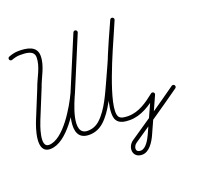

<svg xmlns="http://www.w3.org/2000/svg" viewBox="-133 -701 1094 1060"><g transform="rotate(-20 414.5 -171.0)"><path d="M31.2 -522.8C31.2 -522.8 31.2 -522.8 31.2 -522.8C47.7 -528.9 63.3 -533 81 -533C112.2 -533 163 -532.5 163 -490C163 -433.5 126.5 -382.2 108.6 -329.9C108.6 -329.9 108.7 -330 108.8 -330.2C108.8 -330.4 108.9 -330.5 108.9 -330.5C86.6 -275.9 64.2 -221.2 41.9 -166.5C41.9 -166.5 41.9 -166.5 41.9 -166.5C41.9 -166.6 41.9 -166.6 41.9 -166.6C24.9 -125.2 -24.1 12 62 12C161.3 12 257.3 -152.7 293.9 -232C293.9 -232 293.9 -232.1 294 -232.2C294 -232.3 294.1 -232.4 294.1 -232.4C337.1 -335 380.1 -437.7 423.1 -540.4C425.6 -546.5 422.7 -553.5 416.6 -556.1C410.5 -558.6 403.5 -555.7 400.9 -549.6C400.9 -549.6 400.9 -549.6 400.9 -549.6C357.9 -447 314.9 -344.3 271.9 -241.6C271.9 -241.6 272 -241.7 272 -241.8C272.1 -241.9 272.1 -242 272.1 -242C240.4 -173.4 148.2 -12 62 -12C7.3 -12 54.7 -134.7 64.1 -157.4C64.1 -157.4 64.1 -157.4 64.1 -157.5C64.1 -157.5 64.1 -157.5 64.1 -157.5C86.4 -212.1 108.8 -266.8 131.1 -321.5C131.1 -321.5 131.2 -321.6 131.2 -321.8C131.3 -322 131.4 -322.1 131.4 -322.1C150.2 -377.6 187 -429.5 187 -490C187 -549.6 127.3 -557 81 -557C60.4 -557 41.9 -552.4 22.8 -545.2C16.6 -542.9 13.4 -536 15.8 -529.8C18.1 -523.6 25 -520.4 31.2 -522.8ZM416.6 -556.1C410.5 -558.6 403.5 -555.7 400.9 -549.6C358.3 -447.3 315.6 -345 272.9 -242.6C272.9 -242.6 273 -242.7 273 -242.8C273 -242.9 273.1 -243 273.1 -243C245.7 -182.9 160.8 12 290.8 12C324.7 12 353.7 -0.3 378.7 -23C434.8 -74.3 470.2 -159.4 501.5 -226.9C548.9 -329.1 592.8 -433 638 -536.2C640.7 -542.3 637.9 -549.3 631.8 -552C625.7 -554.7 618.7 -551.9 616 -545.8C616 -545.8 616 -545.8 616 -545.8C570.9 -442.8 527.1 -339.1 479.8 -237C449.9 -172.7 415.9 -89.7 362.5 -40.7C342 -22 318.6 -12 290.8 -12C193.1 -12 275.7 -190.9 294.9 -233C294.9 -233 295 -233.1 295 -233.2C295 -233.3 295.1 -233.4 295.1 -233.4C337.7 -335.7 380.4 -438 423.1 -540.4C425.6 -546.5 422.7 -553.5 416.6 -556.1ZM616 -545.8C616 -545.8 616 -545.8 616 -545.8C583.3 -471 403.7 -97.7 453.8 -16.5C469.6 9 501.8 11.6 528.8 12C528.8 12 528.9 12 528.9 12C529 12 529 12 529 12C596.4 12 652.9 -27.2 703.5 -67.6C708.7 -71.8 709.5 -79.3 705.4 -84.5C701.2 -89.7 693.7 -90.5 688.5 -86.4C688.5 -86.4 688.5 -86.4 688.5 -86.4C642.6 -49.6 590.4 -12 529 -12C529 -12 529 -12 529.1 -12C529.1 -12 529.2 -12 529.2 -12C512.2 -12.3 484.4 -12.3 474.3 -29.2C436.8 -91.3 581.9 -406.4 606.9 -464.5C617.5 -488.9 627.7 -512.5 638 -536.2C640.6 -542.3 637.9 -549.4 631.8 -552C625.7 -554.6 618.6 -551.9 616 -545.8ZM685.1 -81.9C685.1 -81.9 685.1 -81.9 685.1 -81.9C654.4 -13.9 623.7 54.1 593.1 122.1C593.1 122.1 593.1 122.1 593.1 122.1C593.1 122 593.1 122 593.1 122C582.5 145.2 557.6 191.9 527.4 191C527.4 191 527.3 191 527.2 191C527.1 191 527 191 527 191C493.2 191 499.7 156.3 520.8 141.9C520.8 141.9 520.7 141.9 520.7 141.9C520.7 141.9 520.7 141.9 520.7 141.9C622.3 73.1 724 4 824 -67.2C829.4 -71.1 830.6 -78.6 826.8 -84C822.9 -89.4 815.4 -90.6 810 -86.8C810 -86.8 810 -86.8 810 -86.8C710.2 -15.7 608.7 53.3 507.3 122.1C507.3 122.1 507.3 122.1 507.3 122.1C507.3 122.1 507.2 122.1 507.2 122.1C465.6 150.4 470.6 215 527 215C527 215 526.9 215 526.8 215C526.7 215 526.6 215 526.6 215C569.4 216.3 599.5 165.8 614.9 132C614.9 132 614.9 132 614.9 131.9C614.9 131.9 614.9 131.9 614.9 131.9C645.6 63.9 676.3 -4.1 706.9 -72.1C709.7 -78.1 707 -85.2 700.9 -87.9C694.9 -90.7 687.8 -88 685.1 -81.9Z"/></g></svg>

Font: FRB American Cursive Guidelines Light
Style: Italic
Weight: 300
Italic angle: -25°
Version: Version 2.0;Modular Font Editor K font №1